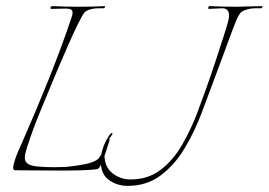

<svg xmlns="http://www.w3.org/2000/svg" viewBox="-20 -554 877 627"><path d="M177 3Q134 3 93.5 2.5Q53 2 30 2Q23 2 23 -6Q23 -14 29.5 -34Q36 -54 54 -93Q96 -188 138 -292.5Q180 -397 213 -495Q215 -500 216 -504.5Q217 -509 217 -512Q217 -521 211 -523.5Q205 -526 194 -526Q183 -526 170 -525.5Q157 -525 147 -525Q145 -525 145 -527Q145 -534 151 -534Q166 -533 193 -532.5Q220 -532 238 -532Q260 -532 281.5 -532.5Q303 -533 322 -534Q324 -534 322.5 -530.5Q321 -527 319 -527Q312 -527 303.5 -527Q295 -527 287 -526Q262 -522 255 -512Q248 -503 233.5 -473.5Q219 -444 203 -407.5Q187 -371 173.5 -339.5Q160 -308 154 -293Q131 -238 108.5 -183Q86 -128 68 -72Q65 -62 63 -54Q61 -46 61 -39Q61 -26 71 -19Q81 -12 106 -10Q117 -9 130.5 -8.5Q144 -8 157 -8Q171 -8 181.5 -8.5Q192 -9 196 -9Q228 -12 256 -17.5Q284 -23 298 -33Q303 -36 314.5 -55.5Q326 -75 330 -100Q330 -102 334.5 -101Q339 -100 338 -97Q333 -81 326 -59Q319 -37 311.5 -20Q304 -3 298 -2Q282 1 248.5 2Q215 3 177 3ZM397 53Q363 53 336 34Q309 15 309 -28Q309 -51 317.5 -74Q326 -97 339 -115Q343 -120 346 -119Q349 -118 346 -114Q334 -98 327.5 -85.5Q321 -73 321 -50Q321 -9 347 11.5Q373 32 406 32Q463 32 504 1Q545 -30 574 -80Q603 -130 624 -185Q638 -222 654 -267Q670 -312 684.5 -356Q699 -400 710 -434.5Q721 -469 725 -484Q728 -495 728 -503Q728 -527 706 -527Q695 -527 683.5 -526Q672 -525 662 -525Q660 -525 660 -527Q660 -534 665 -534Q680 -533 706.5 -532.5Q733 -532 751 -532Q771 -532 793.5 -533Q816 -534 836 -534Q838 -534 836.5 -530.5Q835 -527 833 -527Q826 -527 817 -527Q808 -527 800 -526Q774 -522 765.5 -512Q757 -502 749 -481Q745 -472 732.5 -438Q720 -404 703 -358Q686 -312 668.5 -265.5Q651 -219 638 -184Q615 -123 582.5 -69Q550 -15 504.5 19Q459 53 397 53Z"/></svg>

Font: Explora
Style: Regular
Weight: 400
Designer: Robert E. Leuschke
Foundry: Robert E. Leuschke
Version: Version 1.010